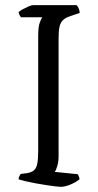

<svg xmlns="http://www.w3.org/2000/svg" viewBox="-20 -724 380 744"><path d="M215 0Q209 0 193.5 -2Q178 -4 157.5 -7Q137 -10 116 -14Q95 -18 78 -22Q61 -26 52 -29Q52 -35 55 -41Q58 -47 60 -50L85 -53Q102 -56 111.5 -64Q121 -72 124.5 -90Q128 -108 128 -140V-584Q128 -621 134.5 -637.5Q141 -654 144 -657H61Q59 -661 56.5 -664.5Q54 -668 52 -677Q57 -682 68 -688Q79 -694 90.5 -699Q102 -704 107 -704H277Q281 -700 284.5 -692.5Q288 -685 289 -674L251 -661Q233 -655 223.5 -645.5Q214 -636 210.5 -619.5Q207 -603 207 -574V-120Q207 -97 202 -80.5Q197 -64 192 -58L281 -49Q283 -47 285.5 -40.5Q288 -34 288 -29Q273 -17 252 -8.5Q231 0 215 0Z"/></svg>

Font: Texturina 12pt ExtraLight
Style: Regular
Weight: 250
Designer: Guillermo Torres Carreño
Foundry: Omnibus-Type
Version: Version 1.002